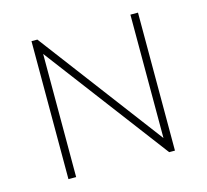

<svg xmlns="http://www.w3.org/2000/svg" viewBox="-90 -697 861 800"><g transform="rotate(-15 340.5 -297.5)"><path d="M537.1 -595.2V-63L135.7 -595.2H110.4V0H143.6V-531.2L544.9 0H569.8V-595.2Z"/></g></svg>

Font: Now ExtraLight
Style: Regular
Weight: 200
Designer: Alfredo Marco Pradil
Foundry: Alfredo Marco Pradil
Version: Version 1.200;hotconv 1.0.109;makeotfexe 2.5.65596